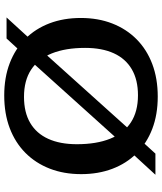

<svg xmlns="http://www.w3.org/2000/svg" viewBox="51 -806 766 908"><g transform="rotate(90 434.0 -352.0)"><path d="M215.5 -162 603.5 -593.5 634 -624.5 706.5 -704H806.5L688 -575L653.5 -542L265 -110.5L235 -79.5L162 0H62.5L180.5 -129ZM437 -715Q522 -715 589.8 -689Q657.5 -663 705.2 -615Q753 -567 778.2 -500.5Q803.5 -434 803.5 -353Q803.5 -271 777.5 -204.2Q751.5 -137.5 703 -89.2Q654.5 -41 586 -15Q517.5 11 431.5 11Q346.5 11 278.8 -15Q211 -41 163.2 -89Q115.5 -137 90.2 -203.5Q65 -270 65 -351Q65 -433 91 -499.8Q117 -566.5 165.5 -614.8Q214 -663 282.5 -689Q351 -715 437 -715ZM438 -82.5Q511.5 -82.5 561.2 -111.8Q611 -141 636.5 -197Q662 -253 662 -332.5Q662 -425.5 636 -490Q610 -554.5 558.8 -588Q507.5 -621.5 430.5 -621.5Q357.5 -621.5 307.5 -592.2Q257.5 -563 232 -507.2Q206.5 -451.5 206.5 -371.5Q206.5 -279 232.5 -214.2Q258.5 -149.5 309.8 -116Q361 -82.5 438 -82.5Z"/></g></svg>

Font: Newsreader 7pt Medium
Style: Regular
Weight: 500
Designer: Hugues Gentile
Foundry: Production Type
Version: Version 1.003